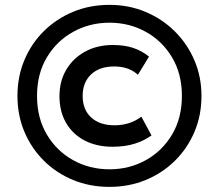

<svg xmlns="http://www.w3.org/2000/svg" viewBox="-20 -728 878 770"><path d="M419 21.5Q340.5 21.5 273.5 -6Q206.5 -33.5 156.2 -83.2Q106 -133 78 -199.2Q50 -265.5 50 -343.5Q50 -421 78 -487.5Q106 -554 156.2 -603.5Q206.5 -653 273.5 -680.8Q340.5 -708.5 419 -708.5Q497 -708.5 564 -680.2Q631 -652 681.2 -602Q731.5 -552 759.8 -485.8Q788 -419.5 788 -343.5Q788 -265.5 759.8 -199Q731.5 -132.5 681.2 -83Q631 -33.5 564 -6Q497 21.5 419 21.5ZM419 -49Q498.5 -49 564.5 -85.5Q630.5 -122 670 -188.2Q709.5 -254.5 709.5 -343.5Q709.5 -432 670 -498Q630.5 -564 564.5 -600.5Q498.5 -637 419 -637Q340 -637 273.8 -600.5Q207.5 -564 168 -498Q128.5 -432 128.5 -343.5Q128.5 -254.5 168 -188.2Q207.5 -122 273.5 -85.5Q339.5 -49 419 -49ZM431 -139.5Q368 -139.5 320 -164.2Q272 -189 245.2 -234.8Q218.5 -280.5 218.5 -342.5Q218.5 -402.5 245.8 -448.5Q273 -494.5 321.2 -521Q369.5 -547.5 432 -547.5Q480.5 -547.5 515.2 -535.5Q550 -523.5 577.5 -501L533 -428Q497 -461.5 438 -461.5Q379 -461.5 345.2 -429.5Q311.5 -397.5 311.5 -343.5Q311.5 -288 345.8 -256.8Q380 -225.5 440 -225.5Q467.5 -225.5 494.8 -233.5Q522 -241.5 547 -260L587.5 -185Q559 -164 520.5 -151.8Q482 -139.5 431 -139.5Z"/></svg>

Font: Geologica
Style: Bold
Weight: 700
Designer: Sindre Bremnes, Frode Helland
Foundry: Monokrom Skriftforlag AS
Version: Version 1.010; ttfautohint (v1.8.4.7-5d5b);gftools[0.9.28]